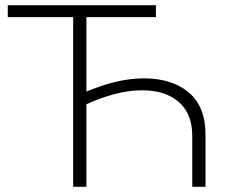

<svg xmlns="http://www.w3.org/2000/svg" viewBox="-20 -720 870 740"><path d="M262 0V-670L277 -654H10V-700H581V-654H298L313 -670V0ZM299 -361Q365 -390 423 -404Q481 -418 535 -418Q642 -418 707 -364Q772 -310 772 -201V0H721V-196Q721 -282 669 -327Q617 -372 527 -372Q427 -372 299 -312Z"/></svg>

Font: MOST Montserrat Light
Style: Regular
Weight: 300
Designer: Julieta Ulanovsky
Foundry: Julieta Ulanovsky
Version: Version 8.000;March 11, 2024;FontCreator 15.0.0.2926 64-bit